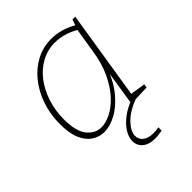

<svg xmlns="http://www.w3.org/2000/svg" viewBox="-207 -654 995 995"><g transform="rotate(-45 290.0 -156.5)"><path d="M190 7Q153 7 122 -13.5Q91 -34 73 -76Q55 -118 55 -185Q55 -256 76 -318Q97 -380 135 -428Q173 -476 224.5 -503Q276 -530 336 -530Q369 -530 406 -520Q443 -510 484 -485L471 -484L485 -523H505L425 -20L414 -37L510 -22L507 -2L392 2L426 -215L436 -223Q408 -143 365 -92Q322 -41 276 -17Q230 7 190 7ZM196 -21Q228 -21 265.5 -39.5Q303 -58 338.5 -96Q374 -134 402.5 -193Q431 -252 443 -333L466 -476L473 -461Q437 -483 402.5 -493Q368 -503 335 -503Q281 -503 235.5 -478Q190 -453 157 -409.5Q124 -366 105.5 -309Q87 -252 87 -188Q87 -100 119 -60.5Q151 -21 196 -21ZM354 217Q307 217 282.5 196Q258 175 258 143Q258 115 276 85.5Q294 56 329 29Q364 2 416 -16L426 0Q358 26 322.5 63.5Q287 101 287 134Q287 158 307 174.5Q327 191 366 191Q374 191 384 190Q394 189 404 187V211Q390 213 378 215Q366 217 354 217Z"/></g></svg>

Font: Bitter Thin ExtraLight
Style: Italic
Weight: 250
Italic angle: -9°
Version: Version 2.002